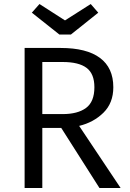

<svg xmlns="http://www.w3.org/2000/svg" viewBox="-20 -948 655 968"><path d="M551.3 -508.2Q551.3 -428.7 501.5 -379.7Q451.8 -330.8 379 -313.3L588.2 0H481.5L288.7 -303.1H193.3V0H104.1V-706.2H285.6Q416.4 -706.2 483.8 -656.2Q551.3 -606.2 551.3 -508.2ZM455.9 -508.2Q455.9 -575.9 416.7 -605.6Q377.4 -635.4 295.9 -635.4H193.3V-372.8H295.9Q371.8 -372.8 413.8 -403.8Q455.9 -434.9 455.9 -508.2ZM437.4 -927.7 475.4 -884.1 337.4 -773.8H279.5L140.5 -884.1L179 -927.7L307.7 -845.1Z"/></svg>

Font: FiraCode Nerd Font
Style: Regular
Weight: 400
Designer: Carrois Corporate, Edenspiekermann AG, Nikita Prokopov
Foundry: Carrois Corporate, Edenspiekermann AG, Nikita Prokopov
Version: Version 6.002;Nerd Fonts 2.1.0